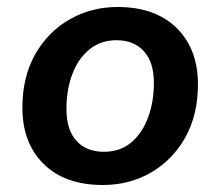

<svg xmlns="http://www.w3.org/2000/svg" viewBox="-20 -519 630 549"><path d="M274 10Q166 10 105 -50Q44 -110 44 -211Q44 -299 80.5 -363.5Q117 -428 179 -463.5Q241 -499 316 -499Q424 -499 485 -439Q546 -379 546 -278Q546 -190 509.5 -125.5Q473 -61 411.5 -25.5Q350 10 274 10ZM277 -85Q323 -85 354.5 -111Q386 -137 403 -182Q420 -227 420 -282Q420 -341 391.5 -372.5Q363 -404 313 -404Q268 -404 236 -378Q204 -352 187 -307.5Q170 -263 170 -207Q170 -148 198.5 -116.5Q227 -85 277 -85Z"/></svg>

Font: Nunito
Style: Bold Italic
Weight: 700
Italic angle: -9°
Designer: Vernon Adams
Foundry: Vernon Adams
Version: Version 3.601; ttfautohint (v1.8.2.53-6de2)